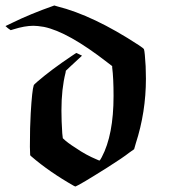

<svg xmlns="http://www.w3.org/2000/svg" viewBox="-21 -652 630 700"><path d="M24 -569Q89 -601 177 -632Q182 -631 187 -629Q319 -596 484 -488Q504 -475 504 -472Q507 -463 510 -411Q510 -406 510.5 -390Q511 -374 511 -365Q511 -243 474 -129L468 -108L451 -96Q427 -77 370 -41Q270 22 254 28L249 26Q159 -25 93 -82L89 -86L88 -117Q88 -191 91 -239Q96 -324 102 -341Q102 -343 116 -355Q166 -398 239 -447L257 -459L268 -454L278 -449Q245 -419 238 -412L219 -394L218 -387Q203 -328 203 -249Q203 -211 206 -166L208 -148Q224 -132 256 -112Q292 -87 333 -70Q341 -66 342.5 -67Q344 -68 350 -79Q393 -160 393 -302Q393 -368 388 -406V-411L371 -424Q227 -536 139 -554Q115 -558 101 -558Q69 -558 28 -545L18 -542L8 -549L-1 -557Z"/></svg>

Font: KaTeX_Fraktur
Style: Bold
Weight: 700
Version: Version 1.1; ttfautohint (v1.3)